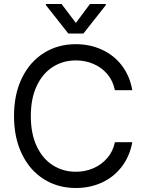

<svg xmlns="http://www.w3.org/2000/svg" viewBox="-20 -940 733 970"><path d="M363.3 -634.8Q298.8 -634.8 247.1 -602.1Q195.3 -569.3 165.5 -505.9Q135.7 -442.4 135.7 -353.5Q135.7 -264.6 165.5 -201.2Q195.3 -137.7 247.1 -105Q298.8 -72.3 363.3 -72.3Q410.2 -72.3 451.2 -89.8Q492.2 -107.4 521.5 -141.1Q550.8 -174.8 560.5 -221.7H648.4Q635.7 -151.4 595.7 -98.6Q555.7 -45.9 495.6 -18.1Q435.5 9.8 363.3 9.8Q272.5 9.8 201.7 -34.7Q130.9 -79.1 90.8 -161.6Q50.8 -244.1 50.8 -353.5Q50.8 -463.9 90.8 -545.9Q130.9 -627.9 201.7 -672.4Q272.5 -716.8 363.3 -716.8Q434.6 -716.8 495.1 -689Q555.7 -661.1 595.7 -608.9Q635.7 -556.6 648.4 -484.4H560.5Q550.8 -532.2 522 -565.9Q493.2 -599.6 451.7 -617.2Q410.2 -634.8 363.3 -634.8ZM363.3 -824.2 434.6 -919.9H514.6V-914.1L401.4 -770.5H325.2L211.9 -914.1V-919.9H291Z"/></svg>

Font: Pretendard Std Variable
Style: Regular
Weight: 400
Designer: Base glyphs from Inter by Rasmus Andersson; Hangeul glyphs from Noto Sans CJK(Source Han Sans) by Jang Soo-young and Kan
Foundry: Kil Hyung-jin
Version: Version 1.309;Glyphs 3.2 (3225)